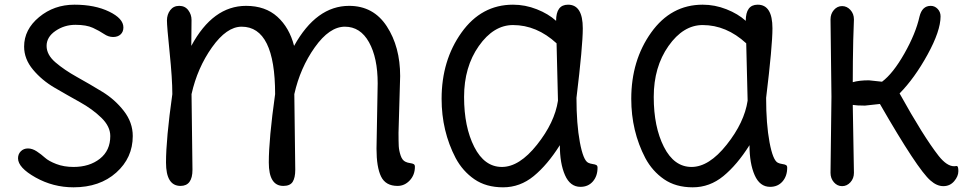

<svg xmlns="http://www.w3.org/2000/svg" viewBox="-20 -785 4142 820"><path d="M547 -204Q547 -111 476.5 -48Q406 15 294 15Q207 15 132 -27Q57 -69 57 -109Q57 -127 69 -139Q81 -151 99.5 -151Q118 -151 137 -138.5Q156 -126 172 -111.5Q188 -97 220.5 -84.5Q253 -72 294 -72Q362 -72 406.5 -107Q451 -142 451 -204Q451 -245 413 -282Q375 -319 321 -349Q267 -379 213 -410.5Q159 -442 121 -487.5Q83 -533 83 -586Q83 -659 147 -712Q211 -765 298 -765Q385 -765 446 -735.5Q507 -706 507 -668Q507 -649 495 -638Q483 -627 463 -627Q443 -627 424 -640Q405 -653 377 -666Q349 -679 302 -679Q255 -679 217 -653Q179 -627 179 -589Q179 -551 217 -518.5Q255 -486 309 -456Q363 -426 417 -393Q471 -360 509 -311Q547 -262 547 -204Z M1689 -460 1682 -218Q1682 -180 1683 -161Q1684 -142 1691 -121Q1698 -100 1712 -94Q1720 -90 1731 -88.5Q1742 -87 1747 -84Q1752 -81 1752 -73Q1752 -38 1730 -14.5Q1708 9 1678 9Q1627 9 1607.5 -31Q1588 -71 1588 -150L1593 -429Q1593 -538 1556 -604.5Q1519 -671 1453 -671Q1387 -671 1324.5 -583Q1262 -495 1237 -383L1241 -60Q1241 -26 1230 -8.5Q1219 9 1190 9Q1128 9 1128 -91Q1128 -191 1155 -383Q1155 -671 1012 -671Q948 -671 885.5 -583Q823 -495 798 -383L802 -60Q802 9 751 9Q689 9 689 -91Q689 -191 716 -383Q716 -449 704.5 -560.5Q693 -672 693 -697.5Q693 -723 707 -741.5Q721 -760 745.5 -760Q770 -760 784 -741.5Q798 -723 798 -700Q798 -677 797.5 -644.5Q797 -612 797 -589Q889 -760 1031 -760Q1113 -760 1164.5 -713.5Q1216 -667 1236 -589Q1331 -760 1471 -760Q1575 -760 1632 -672.5Q1689 -585 1689 -460Z M2442 -367Q2442 -255 2456.5 -177.5Q2471 -100 2492 -90Q2500 -86 2511 -84.5Q2522 -83 2527 -80Q2532 -77 2532 -69Q2532 -33 2512 -10Q2492 13 2459 13Q2415 13 2393 -37Q2371 -87 2371 -165Q2318 -81 2259.5 -33Q2201 15 2128.5 15Q2056 15 2006 -19.5Q1956 -54 1926 -110Q1866 -225 1866 -363Q1866 -527 1951 -646Q2036 -765 2171 -765Q2223 -765 2272.5 -745.5Q2322 -726 2355 -696Q2355 -765 2406 -765Q2469 -765 2469 -664Q2469 -589 2442 -367ZM2363 -355 2357 -600Q2272 -678 2171 -678Q2088 -678 2025 -588.5Q1962 -499 1962 -371Q1962 -243 2005.5 -157.5Q2049 -72 2123.5 -72Q2198 -72 2273.5 -167Q2349 -262 2363 -355Z M3252 -367Q3252 -255 3266.5 -177.5Q3281 -100 3302 -90Q3310 -86 3321 -84.5Q3332 -83 3337 -80Q3342 -77 3342 -69Q3342 -33 3322 -10Q3302 13 3269 13Q3225 13 3203 -37Q3181 -87 3181 -165Q3128 -81 3069.5 -33Q3011 15 2938.5 15Q2866 15 2816 -19.5Q2766 -54 2736 -110Q2676 -225 2676 -363Q2676 -527 2761 -646Q2846 -765 2981 -765Q3033 -765 3082.5 -745.5Q3132 -726 3165 -696Q3165 -765 3216 -765Q3279 -765 3279 -664Q3279 -589 3252 -367ZM3173 -355 3167 -600Q3082 -678 2981 -678Q2898 -678 2835 -588.5Q2772 -499 2772 -371Q2772 -243 2815.5 -157.5Q2859 -72 2933.5 -72Q3008 -72 3083.5 -167Q3159 -262 3173 -355Z M3622 -337 3627 -47Q3627 -23 3612 -6.5Q3597 10 3576.5 10Q3556 10 3541.5 -6.5Q3527 -23 3527 -47Q3527 -47 3531 -372L3527 -702Q3527 -726 3541.5 -742.5Q3556 -759 3576.5 -759Q3597 -759 3612 -742.5Q3627 -726 3627 -702L3624 -612Q3622 -522 3622 -434Q3649 -442 3691 -442L3747 -436Q3794 -471 3842.5 -556.5Q3891 -642 3907 -714Q3918 -760 3955 -760Q3972 -760 3984.5 -747Q3997 -734 3997 -715Q3997 -653 3941.5 -552Q3886 -451 3822 -386Q3924 -202 3989 -119Q4024 -75 4055 -75L4066 -76Q4073 -76 4073 -54Q4073 -32 4055 -11Q4037 10 4009 10Q3981 10 3954 -14Q3899 -61 3738 -341L3674 -334Q3638 -334 3622 -337Z"/></svg>

Font: Delius Unicase
Style: Regular
Weight: 400
Designer: Natalia Raices
Foundry: Natalia Raices
Version: Version 1.002